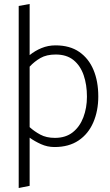

<svg xmlns="http://www.w3.org/2000/svg" viewBox="-20 -726 552 965"><path d="M259 -498Q331 -498 378.5 -465Q426 -432 450 -374.5Q474 -317 474 -241Q474 -169 449 -111Q424 -53 375 -20Q326 13 254 13Q218 13 186 -1.5Q154 -16 129 -34V208L74 219V-696L129 -706V-449Q156 -471 189 -484.5Q222 -498 259 -498ZM256 -33Q310 -33 345.5 -61Q381 -89 399 -136.5Q417 -184 417 -240Q417 -300 400.5 -348Q384 -396 349.5 -424Q315 -452 260 -452Q214 -452 183.5 -434.5Q153 -417 129 -391V-87Q152 -66 182.5 -49.5Q213 -33 256 -33Z"/></svg>

Font: Catamaran Thin ExtraLight
Style: Regular
Weight: 250
Version: Version 2.000